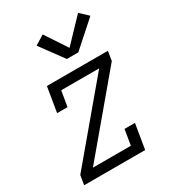

<svg xmlns="http://www.w3.org/2000/svg" viewBox="-187 -873 874 973"><g transform="rotate(-30 250.0 -386.0)"><path d="M15 0 24 -55 377 -475H155L140 -385H79L103 -530H460L451 -475L98 -55H320L335 -145H396L372 0ZM259 -598 160 -733 215 -767 299 -640 425 -772 472 -728 326 -598Z"/></g></svg>

Font: Iosevka Slab Light Oblique
Style: Regular
Weight: 300
Italic angle: -9°
Monospace: yes
Designer: Belleve Invis
Foundry: Belleve Invis
Version: Version 11.1.1; ttfautohint (v1.8.3)